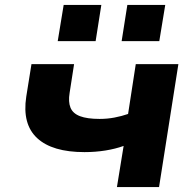

<svg xmlns="http://www.w3.org/2000/svg" viewBox="-20 -755 792 775"><path d="M452 0 479 -166Q446 -154 405.5 -147.5Q365 -141 321 -141Q191 -141 130 -197.5Q69 -254 86 -365L107 -496H279L261 -380Q255 -344 264.5 -320.5Q274 -297 303 -286Q332 -275 382 -275Q413 -275 442 -280.5Q471 -286 497 -295L528 -496H700L622 0ZM471 -589 494 -735H647L623 -589ZM213 -589 237 -735H389L366 -589Z"/></svg>

Font: Nunito Sans 10pt Expanded ExtraBold
Style: Italic
Weight: 800
Width: 7
Italic angle: -9°
Designer: Vernon Adams
Foundry: Vernon Adams
Version: Version 3.101;gftools[0.9.27]